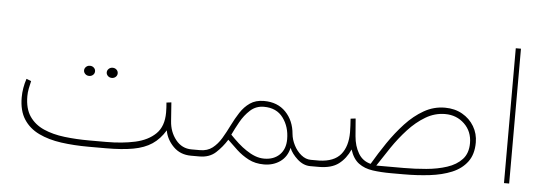

<svg xmlns="http://www.w3.org/2000/svg" viewBox="-46 -778 2603 919"><g transform="rotate(5 1256.0 -318.5)"><path d="M458 -362.3Q458 -372.1 465.6 -379.4Q473.1 -386.7 484.4 -386.7Q495.6 -386.7 503.2 -379.6Q510.7 -372.6 510.7 -362.3Q510.7 -352.1 503.2 -345Q495.6 -337.9 484.4 -337.9Q473.1 -337.9 465.6 -345.2Q458 -352.5 458 -362.3ZM349.1 -362.3Q349.1 -372.1 356.7 -379.4Q364.3 -386.7 375.5 -386.7Q386.7 -386.7 394.3 -379.6Q401.9 -372.6 401.9 -362.3Q401.9 -352.1 394.3 -345Q386.7 -337.9 375.5 -337.9Q364.3 -337.9 356.7 -345.2Q349.1 -352.5 349.1 -362.3ZM755.4 -243.2 778.8 -246.1 785.2 -156.7Q788.6 -105 818.4 -67.6Q848.1 -30.3 894.5 -30.3H923.3V0H894.5Q842.8 0 809.3 -33.9Q775.9 -67.9 768.6 -110.8Q742.7 -67.9 706.5 -43.7Q670.4 -19.5 616.9 -9.8Q563.5 0 485.4 0H402.8Q332 0 270.5 -8.5Q209 -17.1 162.4 -39.6Q115.7 -62 89.4 -102.8Q63 -143.6 63 -207.5Q63 -252.4 78.1 -297.9L101.1 -289.1Q96.7 -271 93 -252.2Q89.4 -233.4 89.4 -215.8Q89.4 -155.8 114.5 -119.1Q139.6 -82.5 183.3 -63.2Q227.1 -43.9 283.7 -37.1Q340.3 -30.3 402.8 -30.3H484.4Q561.5 -30.3 623.3 -43.9Q685.1 -57.6 721.4 -93.3Q757.8 -128.9 757.8 -195.3Q757.8 -209.5 757.1 -220Q756.3 -230.5 755.4 -243.2Z M935.1 0H905.8V-30.3H935.1Q970.7 -30.3 994.9 -49.1Q1019 -67.9 1036.9 -97.7Q1054.7 -127.4 1071 -160.9Q1087.4 -194.3 1106.7 -224.1Q1126 -253.9 1153.1 -272.7Q1180.2 -291.5 1220.2 -291.5Q1285.6 -291.5 1325 -250.5Q1364.3 -209.5 1369.6 -146Q1372.1 -119.6 1385.7 -92.8Q1399.4 -65.9 1421.1 -48.1Q1442.9 -30.3 1467.8 -30.3H1496.6V0H1467.8Q1434.6 0 1406 -25.6Q1377.4 -51.3 1366.2 -79.1Q1356.4 -35.6 1323.5 -12.2Q1290.5 11.2 1245.6 11.2Q1203.6 11.2 1171.4 -5.6Q1139.2 -22.5 1113.5 -46.4Q1087.9 -70.3 1065.9 -91.8Q1043.5 -55.7 1013.2 -27.8Q982.9 0 935.1 0ZM1222.2 -263.7Q1184.1 -263.7 1156.7 -238.8Q1129.4 -213.9 1110.4 -179.7Q1091.3 -145.5 1078.1 -117.2Q1097.7 -96.7 1117.4 -78.9Q1137.2 -61 1157.2 -47.9Q1178.7 -33.2 1200.4 -24.9Q1222.2 -16.6 1244.6 -16.6Q1290.5 -16.6 1318.4 -43.9Q1346.2 -71.3 1346.2 -118.7Q1346.2 -178.2 1314.7 -220.9Q1283.2 -263.7 1222.2 -263.7Z M1754.4 -36.1Q1784.7 -87.9 1820.3 -140.4Q1856 -192.9 1897 -237.1Q1938 -281.2 1985.1 -308.1Q2032.2 -335 2085.9 -335Q2132.8 -335 2169.2 -314.5Q2205.6 -293.9 2226.3 -259Q2247.1 -224.1 2247.1 -181.6Q2247.1 -124.5 2220.2 -88.6Q2193.4 -52.7 2147 -33.4Q2100.6 -14.2 2041 -7.1Q1981.4 0 1916 0H1856Q1807.1 0 1767.3 -5.6Q1727.5 -11.2 1699.7 -31.7Q1671.9 -52.2 1657.7 -96.7Q1638.2 -52.2 1603.8 -26.1Q1569.3 0 1508.3 0H1478.5V-30.3H1508.8Q1579.1 -32.7 1611.1 -71.3Q1643.1 -109.9 1643.1 -177.7Q1643.1 -195.3 1642.1 -210Q1641.1 -224.6 1640.1 -243.2L1664.1 -246.1L1670.9 -161.6Q1674.8 -114.7 1695.1 -80.3Q1715.3 -45.9 1754.4 -36.1ZM2089.4 -304.7Q2039.6 -304.7 1995.4 -278.3Q1951.2 -252 1912.8 -210.2Q1874.5 -168.5 1842 -120.6Q1809.6 -72.8 1782.2 -30.3H1914.1Q1968.3 -30.3 2022.2 -35.2Q2076.2 -40 2121.1 -54.7Q2166 -69.3 2192.9 -98.4Q2219.7 -127.4 2219.7 -175.8Q2219.7 -232.4 2182.1 -268.6Q2144.5 -304.7 2089.4 -304.7Z M2423.3 -647.9V0H2398.4V-647.9Z"/></g></svg>

Font: Vazirmatn RD Thin
Style: Regular
Weight: 100
Designer: Saber Rastikerdar
Foundry: Saber Rastikerdar
Version: Version 32.102